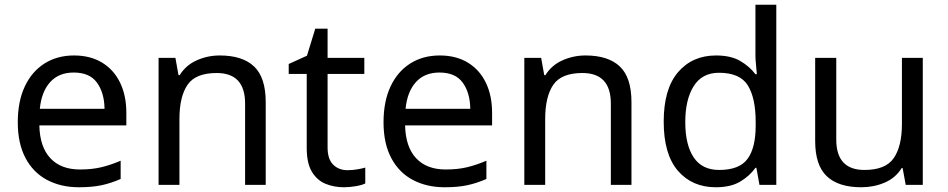

<svg xmlns="http://www.w3.org/2000/svg" viewBox="-20 -780 3998 810"><path d="M292 -546Q361 -546 410.5 -516Q460 -486 486.5 -431.5Q513 -377 513 -304V-251H146Q148 -160 192.5 -112.5Q237 -65 317 -65Q368 -65 407.5 -74.5Q447 -84 489 -102V-25Q448 -7 408 1.5Q368 10 313 10Q237 10 178.5 -21Q120 -52 87.5 -113.5Q55 -175 55 -264Q55 -352 84.5 -415Q114 -478 167.5 -512Q221 -546 292 -546ZM291 -474Q228 -474 191.5 -433.5Q155 -393 148 -321H421Q420 -389 389 -431.5Q358 -474 291 -474Z M907 -546Q1003 -546 1052 -499.5Q1101 -453 1101 -349V0H1014V-343Q1014 -472 894 -472Q805 -472 771 -422Q737 -372 737 -278V0H649V-536H720L733 -463H738Q764 -505 810 -525.5Q856 -546 907 -546Z M1446 -62Q1466 -62 1487 -65.5Q1508 -69 1521 -73V-6Q1507 1 1481 5.5Q1455 10 1431 10Q1389 10 1353.5 -4.5Q1318 -19 1296 -55Q1274 -91 1274 -156V-468H1198V-510L1275 -545L1310 -659H1362V-536H1517V-468H1362V-158Q1362 -109 1385.5 -85.5Q1409 -62 1446 -62Z M1835 -546Q1904 -546 1953.5 -516Q2003 -486 2029.5 -431.5Q2056 -377 2056 -304V-251H1689Q1691 -160 1735.5 -112.5Q1780 -65 1860 -65Q1911 -65 1950.5 -74.5Q1990 -84 2032 -102V-25Q1991 -7 1951 1.5Q1911 10 1856 10Q1780 10 1721.5 -21Q1663 -52 1630.5 -113.5Q1598 -175 1598 -264Q1598 -352 1627.5 -415Q1657 -478 1710.5 -512Q1764 -546 1835 -546ZM1834 -474Q1771 -474 1734.5 -433.5Q1698 -393 1691 -321H1964Q1963 -389 1932 -431.5Q1901 -474 1834 -474Z M2450 -546Q2546 -546 2595 -499.5Q2644 -453 2644 -349V0H2557V-343Q2557 -472 2437 -472Q2348 -472 2314 -422Q2280 -372 2280 -278V0H2192V-536H2263L2276 -463H2281Q2307 -505 2353 -525.5Q2399 -546 2450 -546Z M3000 10Q2900 10 2840 -59.5Q2780 -129 2780 -267Q2780 -405 2840.5 -475.5Q2901 -546 3001 -546Q3063 -546 3102.5 -523Q3142 -500 3167 -467H3173Q3172 -480 3169.5 -505.5Q3167 -531 3167 -546V-760H3255V0H3184L3171 -72H3167Q3143 -38 3103 -14Q3063 10 3000 10ZM3014 -63Q3099 -63 3133.5 -109.5Q3168 -156 3168 -250V-266Q3168 -366 3135 -419.5Q3102 -473 3013 -473Q2942 -473 2906.5 -416.5Q2871 -360 2871 -265Q2871 -169 2906.5 -116Q2942 -63 3014 -63Z M3873 -536V0H3801L3788 -71H3784Q3758 -29 3712 -9.5Q3666 10 3614 10Q3517 10 3468 -36.5Q3419 -83 3419 -185V-536H3508V-191Q3508 -63 3627 -63Q3716 -63 3750.5 -113Q3785 -163 3785 -257V-536Z"/></svg>

Font: Noto Sans Deseret
Style: Regular
Weight: 400
Designer: Monotype Design Team
Foundry: Monotype Imaging Inc.
Version: Version 2.001; ttfautohint (v1.8.4.7-5d5b)